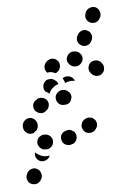

<svg xmlns="http://www.w3.org/2000/svg" viewBox="-46 -471 406 643"><g transform="rotate(-5 157.0 -150.0)"><path d="M21 121Q24 131 34 135Q38 137 43 137Q48 138 53 136Q58 134 61 131Q65 128 67 123L69 120Q73 110 69 101Q66 91 57 87Q52 84 47 84Q42 84 37 86Q33 87 29 91Q25 94 23 99L22 102Q17 111 21 121ZM88 61Q78 65 69 61Q60 57 56 48Q53 40 55 31Q60 36 65 39Q73 44 82 46Q85 46 88 47Q95 48 103 46L102 49Q97 58 88 61ZM109 19Q117 13 118 3Q119 -2 118 -7Q116 -12 113 -16Q110 -20 106 -22Q102 -25 97 -25Q96 -25 96 -25Q91 -26 86 -25Q81 -24 77 -21Q73 -19 70 -15Q67 -10 66 -5Q64 5 70 13Q76 22 86 24Q88 24 91 24Q101 26 109 19ZM195 4Q200 -5 198 -15Q197 -20 194 -24Q191 -28 186 -30Q182 -33 177 -34Q172 -34 167 -33L165 -32Q155 -30 149 -21Q144 -12 147 -2Q148 3 151 7Q154 11 158 13Q162 16 167 16Q172 17 177 16L180 15Q190 13 195 4ZM267 -33Q270 -37 270 -42Q271 -47 269 -52Q268 -57 264 -61Q261 -64 257 -67Q252 -69 247 -69Q242 -70 238 -68Q233 -67 229 -64Q228 -63 227 -62Q223 -59 221 -55Q219 -50 218 -45Q218 -40 219 -36Q221 -31 224 -27Q230 -19 240 -18Q251 -17 259 -23Q260 -24 261 -25Q265 -29 267 -33ZM29 -40Q22 -48 22 -58Q22 -60 22 -62Q23 -72 31 -79Q39 -86 49 -85Q54 -85 59 -82Q63 -80 66 -76Q69 -72 71 -68Q72 -63 72 -58Q72 -57 72 -56Q72 -52 70 -48Q69 -45 67 -42Q65 -41 64 -40Q60 -38 57 -34Q55 -33 52 -33Q49 -32 46 -32Q36 -33 29 -40ZM63 -129Q61 -119 66 -110Q69 -106 73 -103Q77 -100 82 -99Q86 -98 91 -98Q96 -99 100 -101Q101 -102 102 -103Q111 -108 114 -118Q117 -128 112 -137Q110 -141 106 -144Q102 -147 97 -148Q92 -150 87 -149Q82 -149 78 -146Q76 -145 75 -144Q66 -139 63 -129ZM146 -160Q139 -152 140 -142Q141 -132 148 -125Q156 -118 166 -119H169Q174 -119 179 -121Q183 -123 187 -127Q190 -131 191 -136Q193 -140 193 -145Q192 -156 184 -162Q177 -169 166 -169H163Q153 -168 146 -160ZM115 -207Q120 -209 125 -209Q130 -210 135 -208Q139 -207 143 -203Q144 -203 145 -202Q148 -200 150 -197Q152 -193 153 -190Q149 -188 145 -187Q136 -182 129 -175Q124 -169 121 -161Q120 -161 120 -161Q114 -166 107 -169Q102 -176 102 -185Q102 -194 108 -201Q111 -205 115 -207ZM169 -208Q175 -213 182 -213Q189 -214 195 -211Q200 -209 204 -205Q207 -201 209 -196Q202 -197 196 -197Q186 -196 177 -192Q176 -191 176 -191Q174 -199 170 -206Q170 -207 169 -208ZM294 -256Q289 -258 284 -258Q279 -258 275 -257Q270 -255 266 -252Q259 -245 258 -234Q258 -224 265 -216Q266 -215 266 -215Q273 -207 283 -206Q294 -205 302 -212Q305 -215 308 -220Q310 -224 310 -229Q310 -234 309 -239Q307 -244 304 -247Q303 -249 302 -250Q298 -254 294 -256ZM112 -254Q114 -264 122 -270Q124 -271 125 -272Q129 -275 134 -276Q139 -277 144 -276Q149 -275 153 -272Q157 -269 160 -265Q165 -256 163 -246Q161 -236 152 -230Q152 -230 151 -229Q150 -229 149 -228Q148 -228 147 -227Q145 -228 142 -229Q133 -233 123 -232Q121 -232 119 -231Q118 -232 118 -233Q117 -234 116 -235Q110 -244 112 -254ZM205 -293Q200 -291 197 -288Q193 -285 191 -280Q189 -276 188 -271Q188 -260 195 -253Q202 -245 212 -244Q213 -244 214 -244Q224 -243 232 -250Q240 -257 241 -267Q242 -272 240 -277Q239 -281 235 -285Q232 -289 228 -291Q223 -294 218 -294Q217 -294 215 -294Q210 -295 205 -293ZM229 -326Q233 -316 242 -312Q252 -307 261 -311Q271 -314 275 -324L277 -327Q281 -336 278 -346Q274 -356 265 -360Q255 -365 246 -361Q236 -357 232 -348L230 -345Q226 -335 229 -326ZM264 -400Q268 -390 277 -386Q286 -382 296 -385Q306 -389 310 -398L312 -401Q316 -411 312 -421Q309 -430 300 -435Q290 -439 280 -435Q271 -432 266 -423L265 -419Q260 -410 264 -400Z"/></g></svg>

Font: FRB American Cursive Dotted Black
Style: Bold Italic
Weight: 900
Italic angle: -25°
Version: Version 2.0;Modular Font Editor K font №1